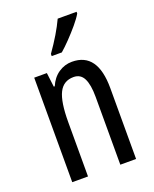

<svg xmlns="http://www.w3.org/2000/svg" viewBox="-143 -847 742 927"><g transform="rotate(-20 228.0 -383.0)"><path d="M262 -547Q393 -547 393 -364V0H312V-348Q312 -411 296 -443Q280 -475 244 -475Q192 -475 169 -429Q146 -383 146 -279V0H65V-537H130L139 -464H144Q161 -504 192.5 -525.5Q224 -547 262 -547ZM366 -757Q354 -736 330 -707.5Q306 -679 279.5 -651.5Q253 -624 232 -606H180V-617Q238 -699 269 -766H366Z"/></g></svg>

Font: Noto Sans Malayalam ExtraCondensed
Style: Regular
Weight: 400
Width: 2
Designer: Jelle Bosma - Monotype Design Team
Foundry: Monotype Imaging Inc.
Version: Version 2.104; ttfautohint (v1.8.4.7-5d5b)